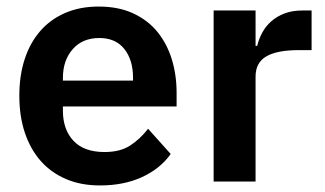

<svg xmlns="http://www.w3.org/2000/svg" viewBox="-20 -554 991 586"><path d="M285 12Q227 12 181.5 -7.5Q136 -27 104.5 -62.5Q73 -98 56 -148.5Q39 -199 39 -262Q39 -324 55.5 -374Q72 -424 103 -459.5Q134 -495 179 -514.5Q224 -534 281 -534Q342 -534 387 -513Q432 -492 461 -456Q490 -420 504.5 -372.5Q519 -325 519 -271V-229H172V-216Q172 -159 204 -124.5Q236 -90 299 -90Q347 -90 377.5 -110Q408 -130 432 -161L501 -84Q469 -39 413.5 -13.5Q358 12 285 12ZM283 -438Q232 -438 202 -404Q172 -370 172 -316V-308H386V-317Q386 -371 359.5 -404.5Q333 -438 283 -438Z M632 0V-522H760V-414H765Q770 -435 780.5 -454.5Q791 -474 808 -489Q825 -504 848.5 -513Q872 -522 903 -522H931V-401H891Q826 -401 793 -382Q760 -363 760 -320V0Z"/></svg>

Font: IBM Plex Sans Arabic SmBld
Style: Regular
Weight: 600
Designer: Mike Abbink, Paul van der Laan, Pieter van Rosmalen, Wael Morcos, Khajak Apelian
Foundry: Bold Monday
Version: Version 1.005